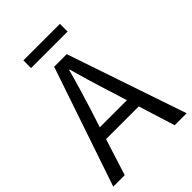

<svg xmlns="http://www.w3.org/2000/svg" viewBox="-252 -998 1112 1112"><g transform="rotate(-45 303.5 -442.5)"><path d="M451 -885H152V-822H451ZM191 -298 227 -410C253 -493 277 -572 300 -658H304C328 -573 351 -493 378 -410L413 -298ZM506 0H604L355 -733H252L3 0H97L168 -224H436Z"/></g></svg>

Font: Noto Sans CJK TC Regular
Style: Regular
Weight: 400
Designer: Ryoko NISHIZUKA (kana & ideographs); Paul D. Hunt (Latin, Greek & Cyrillic); Wenlong ZHANG (bopomofo); Sandoll Communica
Foundry: Adobe Systems Incorporated
Version: Version 1.001;PS 1.001;hotconv 1.0.78;makeotf.lib2.5.61930